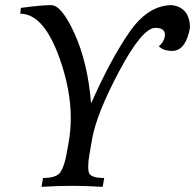

<svg xmlns="http://www.w3.org/2000/svg" viewBox="-20 -723 755 743"><path d="M377.4 0Q307.1 -3.9 260.3 -3.9Q205.6 -3.9 140.6 0L146.5 -34.2Q199.2 -34.2 214.4 -57.4Q229.5 -80.6 238.3 -130.9L246.1 -174.8Q253.9 -219.2 253.9 -266.1Q253.9 -375 210.9 -496.6Q149.4 -669.9 58.6 -669.9L60.5 -692.4Q139.2 -703.1 178.2 -703.1Q218.8 -703.1 269.3 -591.1Q319.8 -479 332.5 -322.8Q408.7 -494.6 481 -598.9Q553.2 -703.1 645.5 -703.1Q713.9 -693.8 715.3 -616.2Q699.7 -529.3 649.4 -525.9Q609.9 -525.9 594.7 -544.4Q610.8 -555.2 617.7 -580.1L618.2 -588.4Q618.2 -615.2 581.5 -615.2Q530.8 -615.2 442.4 -449.7Q354 -284.2 336.4 -185.1Q331.5 -156.7 326.4 -127.4Q321.3 -98.1 321.3 -78.6Q321.3 -64.5 323.7 -55.7Q330.1 -34.2 383.3 -34.2Z"/></svg>

Font: Kelvinch
Style: Italic
Weight: 400
Italic angle: -10°
Designer: Paul James Miller
Foundry: High-Logic / Made with FontCreator
Version: Version 3.40;July 22, 2017;FontCreator 11.0.0.2388 64-bit